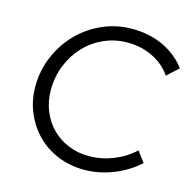

<svg xmlns="http://www.w3.org/2000/svg" viewBox="-105 -814 929 930"><g transform="rotate(15 359.0 -349.0)"><path d="M401 -59Q463 -59 522.5 -82.5Q582 -106 627 -148L667 -95Q610 -44 539 -16.5Q468 11 396 11Q325 11 264 -14Q203 -39 159 -83.5Q115 -128 89.5 -188.5Q64 -249 64 -319Q64 -399 94.5 -470Q125 -541 176.5 -594Q228 -647 298 -678Q368 -709 446 -709Q533 -709 602.5 -676.5Q672 -644 718 -584L661 -532Q626 -583 568.5 -611Q511 -639 442 -639Q379 -639 324 -614.5Q269 -590 228.5 -547Q188 -504 164.5 -446Q141 -388 141 -322Q141 -266 160.5 -217.5Q180 -169 214.5 -134Q249 -99 297 -79Q345 -59 401 -59Z"/></g></svg>

Font: Red Hat Display
Style: Italic
Weight: 400
Italic angle: -12°
Designer: Pentagram / MCKL
Foundry: Pentagram / MCKL
Version: Version 1.003; Red Hat Display Italic